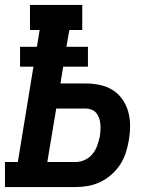

<svg xmlns="http://www.w3.org/2000/svg" viewBox="-24 -755 644 775"><path d="M-4 0V-101H48L111 -486H57V-566H125L136 -634H97V-735H308V-634H256L244 -566H331V-486H231L220 -418H322Q351 -418 379.5 -412Q408 -406 431 -391.5Q454 -377 470 -354Q486 -331 493.5 -304.5Q501 -278 501 -248Q501 -218 496 -189Q492 -164 484 -139Q476 -114 461.5 -91.5Q447 -69 426 -50.5Q405 -32 381 -20.5Q357 -9 331.5 -4.5Q306 0 281 0ZM281 -101Q300 -101 318.5 -109.5Q337 -118 349.5 -133.5Q362 -149 368.5 -167.5Q375 -186 379 -205Q381 -217 381.5 -230Q382 -243 381 -255Q380 -267 376 -278.5Q372 -290 364.5 -299Q357 -308 345.5 -312.5Q334 -317 322 -317H203L167 -101Z"/></svg>

Font: Iosevka Slab Extended Oblique
Style: Bold
Weight: 700
Width: 7
Italic angle: -9°
Monospace: yes
Designer: Belleve Invis
Foundry: Belleve Invis
Version: Version 11.1.1; ttfautohint (v1.8.3)